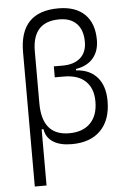

<svg xmlns="http://www.w3.org/2000/svg" viewBox="-63 -787 711 1058"><g transform="rotate(-5 293.0 -258.5)"><path d="M309.6 9.8Q244.6 9.8 206.3 -15.1Q168 -40 161.1 -85.9H150.9V224.6H85.9V-519Q85.9 -742.2 300.3 -742.2Q395 -742.2 446 -692.4Q497.1 -642.6 497.1 -550.3Q497.1 -488.3 463.6 -449.5Q430.2 -410.6 368.2 -400.9V-393.1Q443.8 -388.7 485.1 -341.1Q526.4 -293.5 526.4 -210Q526.4 -105.5 469.7 -47.9Q413.1 9.8 309.6 9.8ZM150.9 -229.5Q150.9 -51.3 300.8 -51.3Q376.5 -51.3 418 -93.8Q459.5 -136.2 459.5 -213.4Q459.5 -286.1 417.7 -325.7Q376 -365.2 298.8 -365.2H248V-425.8H295.9Q359.9 -425.8 395 -457Q430.2 -488.3 430.2 -545.4Q430.2 -610.8 396.5 -646Q362.8 -681.2 300.3 -681.2Q150.9 -681.2 150.9 -517.6Z"/></g></svg>

Font: Cascadia Code NF Light
Style: Regular
Weight: 300
Monospace: yes
Designer: Aaron Bell
Foundry: Saja Typeworks
Version: Version 2404.023; ttfautohint (v1.8.4)